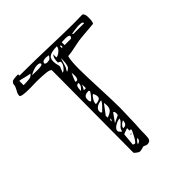

<svg xmlns="http://www.w3.org/2000/svg" viewBox="-186 -782 911 911"><g transform="rotate(-45 270.0 -326.5)"><path d="M208 -560Q208 -569 179 -572Q150 -575 120 -575L71 -574Q13 -574 13 -585Q13 -598 22 -612Q26 -619 29.5 -627.5Q33 -636 33 -646Q34 -647 39 -654Q44 -661 81 -661V-652Q140 -652 184 -651Q228 -650 258 -649Q378 -645 437 -645Q476 -645 496 -646Q508 -642 508 -618V-608Q508 -589 502 -579L421 -572Q402 -571 366 -563Q332 -555 310 -554Q303 -528 303 -476Q303 -431 307 -341Q311 -253 311 -206Q311 -182 308 -101Q305 -68 305 -29Q305 -26 304 -14.5Q303 -3 297 2.5Q291 8 279 8Q275 8 268 4.5Q261 1 257 1Q254 3 245.5 5Q237 7 230 7Q226 7 215.5 -1Q205 -9 205 -11L208 -523ZM125 -622Q121 -622 95 -628Q70 -635 63 -635V-606Q86 -606 101.5 -608Q117 -610 125 -622ZM125 -611 162 -610Q194 -610 194 -619Q194 -628 174 -628Q164 -628 148.5 -622.5Q133 -617 125 -611ZM236 -517Q244 -517 255.5 -531Q267 -545 267 -558Q267 -560 262.5 -563Q258 -566 254 -566Q254 -592 260 -601Q266 -610 266 -611V-589Q277 -589 291 -601Q305 -613 305 -625Q277 -625 259.5 -617.5Q242 -610 242 -587Q242 -572 245 -562.5Q248 -553 248 -548Q248 -545 243.5 -535.5Q239 -526 236 -517ZM218 -603Q231 -603 236.5 -606.5Q242 -610 248 -622L232 -624Q222 -624 215 -622Q208 -620 205 -611Q207 -603 218 -603ZM378 -603Q379 -603 381.5 -606.5Q384 -610 385 -613Q385 -623 360 -623L335 -622V-603ZM474 -611Q474 -618 467.5 -620Q461 -622 445 -622Q441 -622 421.5 -619.5Q402 -617 397 -615L402 -611ZM316 -603H322V-615H316ZM266 -530Q265 -525 259.5 -516.5Q254 -508 254 -505Q271 -511 275 -525.5Q279 -540 279 -554Q279 -568 279 -572ZM248 -444 254 -442Q267 -442 267 -466L266 -487Q263 -481 257 -467.5Q251 -454 248 -444ZM236 -394Q255 -410 255 -424L254 -430Q242 -429 239 -420Q236 -411 236 -394ZM248 -387H262V-412ZM229 -341Q229 -327 236 -326Q254 -342 266 -363Q266 -365 264.5 -366.5Q263 -368 262 -369Q245 -369 237 -363.5Q229 -358 229 -344ZM242 -300Q254 -300 264 -304.5Q274 -309 274 -319Q274 -332 266 -344Q257 -338 249.5 -325Q242 -312 242 -300ZM236 -252Q246 -261 257 -272.5Q268 -284 273 -295Q257 -295 243 -286.5Q229 -278 229 -264Q229 -259 230 -256Q231 -253 236 -252ZM275 -258Q275 -262 274.5 -268Q274 -274 273 -277L236 -228V-215Q257 -222 266 -231Q275 -240 275 -258ZM279 -190 280 -198V-201Q280 -213 273 -215L242 -172ZM236 -190Q239 -190 241 -194Q243 -198 243 -199L242 -203Q236 -200 236 -190ZM239 -120Q239 -135 256 -148Q258 -150 264.5 -156.5Q271 -163 273 -172H270Q260 -172 242 -161.5Q224 -151 224 -137Q224 -133 230.5 -126.5Q237 -120 239 -120ZM253 -127Q266 -127 271.5 -132.5Q277 -138 279 -153L276 -154Q269 -151 261 -143Q253 -135 253 -127ZM240 -36Q246 -36 261 -62.5Q276 -89 276 -98H266V-115L236 -104L230 -41Q235 -36 240 -36ZM262 -80H254L262 -85ZM248 -24Q256 -26 261.5 -30.5Q267 -35 267 -41L266 -48Q251 -33 248 -24Z"/></g></svg>

Font: Cabin Sketch
Style: Regular
Weight: 400
Version: Version 1.100